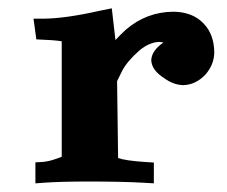

<svg xmlns="http://www.w3.org/2000/svg" viewBox="-20 -434 540 456"><path d="M323 -49.4C293.2 -51.4 272.4 -54.5 260.5 -58.7L258.1 -241.3L270.1 -265.7C278.2 -281.2 291.8 -297.2 310.8 -313.9C326.2 -326.9 341.9 -333.7 357.7 -334.5C361.5 -334.4 364.9 -333.8 367.9 -332.8C349.5 -320.3 340 -306.4 339.2 -291.2C339.8 -275.2 350.1 -260.9 370.1 -248.3C384.5 -237.7 399.3 -232.3 414.7 -231.8C434.8 -232.2 452.5 -240.6 468 -257C481.5 -272.5 488.5 -289.7 488.9 -308.9C488.7 -337.7 480.4 -360.7 463.8 -377.9C446.6 -396.3 422.8 -405.7 392.2 -406.2C349.4 -405.9 311.6 -391.7 279 -363.6C270.5 -355.9 262.2 -347.6 254.2 -338.9L245.5 -414.2L217.5 -408.6C162.9 -396.2 117.7 -389.8 81.7 -389.6H59.6L66.3 -340.5C94.2 -339.5 114.3 -338 126.6 -336V-61.7C123.5 -60.3 117.5 -58.1 108.5 -55.2C99.6 -52.2 90.8 -50.3 82.3 -49.5L64.1 -48.4V1.5L85.1 -0.1C111.2 -1.9 145.7 -2.9 188.5 -2.9C241 -2.9 284.5 -2 319 -0.1L345.4 1.4V-48Z"/></svg>

Font: Bentham
Style: Bold
Weight: 700
Version: Version 002.001